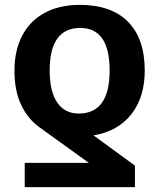

<svg xmlns="http://www.w3.org/2000/svg" viewBox="-20 -558 646 785"><path d="M571.8 -269.5Q571.8 -161.1 517.3 -91.3Q462.9 -21.5 362.3 -4.4L531.7 119.1V207H81.1V107.9H343.3L140.6 -38.1Q93.8 -71.8 66.4 -129.4Q39.1 -187 39.1 -269.5Q39.1 -351.1 70.6 -411.9Q102.1 -472.7 162.6 -505.4Q223.1 -538.1 306.2 -538.1Q435.1 -538.1 503.4 -469Q571.8 -399.9 571.8 -269.5ZM428.2 -269.5Q428.2 -443.8 308.1 -443.8Q183.1 -443.8 183.1 -269.5Q183.1 -183.6 214.1 -138.7Q245.1 -93.8 301.8 -93.8Q428.2 -93.8 428.2 -269.5Z"/></svg>

Font: Arial
Style: Bold
Weight: 700
Designer: Steve Matteson
Foundry: Ascender Corporation
Version: Version 2.00.3